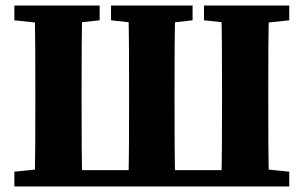

<svg xmlns="http://www.w3.org/2000/svg" viewBox="-20 -677 1102 697"><path d="M32.2 0H192.2V-68.7H177.9L32.2 -53.7V0ZM32.2 -603.3 172.8 -588.3H202.2L341.7 -603.3V-657H32.2V-603.3ZM105.3 0H279.2C276.2 -101 276.2 -205 276.2 -310V-346.3C276.2 -450 276.2 -554 279.2 -657H105.3C108.3 -556 108.3 -452 108.3 -347V-310C108.3 -207 108.3 -103 105.3 0ZM192.2 0H870V-59.4H192.2V0ZM383.1 -603.3 520.4 -588.3H545.4L679.1 -603.3V-657H383.1V-603.3ZM445.6 0H616.6C613.6 -101.6 613.6 -205.6 613.6 -310V-347C613.6 -450.6 613.6 -554.6 616.6 -657H445.6C448.6 -555.5 448.6 -451.5 448.6 -346.3V-310C448.6 -206.4 448.6 -102.4 445.6 0ZM720.5 -603.3 860 -588.3H889.4L1030 -603.3V-657H720.5V-603.3ZM783 0H956.9C953.9 -103 953.9 -207 953.9 -310V-347C953.9 -452 953.9 -556 956.9 -657H783C786 -554 786 -450 786 -346.3V-310C786 -205 786 -101 783 0ZM870 0H1030V-53.7L884.3 -68.7H870V0Z"/></svg>

Font: Source Serif Variable
Style: Regular
Weight: 389
Designer: Frank Grießhammer
Foundry: Adobe Systems Incorporated
Version: Version 3.001;hotconv 1.0.111;makeotfexe 2.5.65597